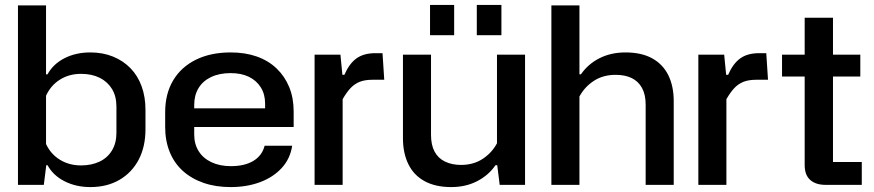

<svg xmlns="http://www.w3.org/2000/svg" viewBox="-20 -751 3551 780"><path d="M347 9Q289 9 242.5 -14.5Q196 -38 173 -80H168L158 0H53V-729H167V-449H173Q196 -491 242 -514.5Q288 -538 347 -538Q398 -538 439.5 -521Q481 -504 510.5 -473.5Q540 -443 555.5 -400Q571 -357 571 -305V-226Q571 -155 543.5 -102.5Q516 -50 465.5 -20.5Q415 9 347 9ZM309 -79Q352 -79 384.5 -94.5Q417 -110 435 -140Q453 -170 453 -211V-318Q453 -360 435 -389.5Q417 -419 385 -435Q353 -451 309 -451Q261 -451 223.5 -427.5Q186 -404 167 -362V-166Q186 -125 223.5 -102Q261 -79 309 -79Z M917 9Q856 9 807 -8Q758 -25 723 -56.5Q688 -88 669.5 -133.5Q651 -179 651 -235V-295Q651 -370 683.5 -424.5Q716 -479 776 -508.5Q836 -538 917 -538Q976 -538 1023 -521.5Q1070 -505 1103.5 -473Q1137 -441 1155 -397Q1173 -353 1173 -298V-235H751V-311H1069L1057 -294V-330Q1057 -368 1039.5 -396Q1022 -424 991 -439Q960 -454 917 -454Q871 -454 837.5 -438Q804 -422 786.5 -393Q769 -364 769 -325V-204Q769 -166 787 -137Q805 -108 839 -92Q873 -76 918 -76Q974 -76 1009.5 -97.5Q1045 -119 1055 -159H1167Q1159 -106 1124.5 -68.5Q1090 -31 1036.5 -11Q983 9 917 9Z M1258 0V-529H1363L1371 -447H1379Q1399 -493 1428.5 -514Q1458 -535 1505 -535H1534L1541 -427H1494Q1462 -427 1441 -418.5Q1420 -410 1404 -393Q1388 -376 1372 -348V0Z M2113 -529V0H2010L2000 -80H1993Q1965 -39 1918.5 -15Q1872 9 1813 9Q1749 9 1705 -15Q1661 -39 1639 -84Q1617 -129 1617 -189V-529H1731V-203Q1731 -162 1745.5 -135Q1760 -108 1788 -94.5Q1816 -81 1853 -81Q1904 -81 1941.5 -106Q1979 -131 1999 -169V-529ZM1727 -608V-731H1825V-608ZM1917 -608V-731H2017V-608Z M2220 0V-729H2334V-449H2340Q2369 -491 2415.5 -514.5Q2462 -538 2521 -538Q2586 -538 2629.5 -514Q2673 -490 2695 -445.5Q2717 -401 2717 -340V0H2603V-326Q2603 -367 2588 -394Q2573 -421 2546 -434Q2519 -447 2481 -447Q2430 -447 2392.5 -422.5Q2355 -398 2334 -359V0Z M2817 0V-529H2922L2930 -447H2938Q2958 -493 2987.5 -514Q3017 -535 3064 -535H3093L3100 -427H3053Q3021 -427 3000 -418.5Q2979 -410 2963 -393Q2947 -376 2931 -348V0Z M3334 0Q3294 0 3271.5 -20Q3249 -40 3249 -80V-679H3364V-93H3481V0ZM3157 -440V-529H3475V-440Z"/></svg>

Font: Hubot Sans Condensed ExtraLight Medium
Style: Regular
Weight: 500
Version: Version 2.000